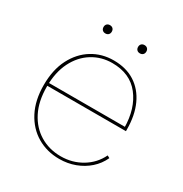

<svg xmlns="http://www.w3.org/2000/svg" viewBox="-155 -759 843 886"><g transform="rotate(30 267.0 -316.0)"><path d="M283 10Q217 10 164.5 -21Q112 -52 81.5 -110.5Q51 -169 51 -250Q51 -332 81 -390Q111 -448 161.5 -479Q212 -510 275 -510Q341 -510 388 -480Q435 -450 460.5 -394.5Q486 -339 486 -262Q486 -261 486 -259Q486 -257 486 -255H59V-270H479L472 -264Q471 -367 420.5 -431.5Q370 -496 275 -496Q217 -496 169.5 -466.5Q122 -437 94.5 -382Q67 -327 67 -250Q67 -173 95 -118Q123 -63 172 -33.5Q221 -4 283 -4Q344 -4 394 -34Q444 -64 469 -116L482 -109Q465 -72 435 -45.5Q405 -19 366 -4.5Q327 10 283 10ZM178 -642Q188 -642 194 -636Q200 -630 200 -620Q200 -610 194 -604Q188 -598 178 -598Q168 -598 162 -604Q156 -610 156 -620Q156 -630 162 -636Q168 -642 178 -642ZM362 -642Q372 -642 378 -636Q384 -630 384 -620Q384 -610 378 -604Q372 -598 362 -598Q352 -598 346 -604Q340 -610 340 -620Q340 -630 346 -636Q352 -642 362 -642Z"/></g></svg>

Font: Work Sans Thin
Style: Regular
Weight: 250
Designer: Wei Huang
Foundry: Wei Huang
Version: Version 2.012